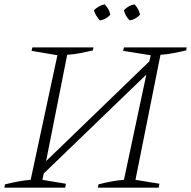

<svg xmlns="http://www.w3.org/2000/svg" viewBox="-23 -863 879 883"><path d="M-3 0 0 -15Q32 -23 61 -28.5Q90 -34 118 -36L241 -609L122 -629L126 -645H407L404 -631Q377 -625 347.5 -619Q318 -613 286 -611L189 -122L664 -581L670 -609L543 -629L547 -645H836L833 -631Q806 -625 776.5 -619Q747 -613 715 -611L600 -36L710 -18L707 0H427L430 -15Q460 -23 489.5 -28.5Q519 -34 547 -36L650 -520L178 -65L172 -36L280 -18L277 0ZM458 -843Q480 -822 484 -795Q464 -773 436 -769Q415 -793 409 -816Q432 -838 458 -843ZM596 -843Q617 -819 621 -795Q599 -773 574 -769Q553 -788 547 -816Q567 -838 596 -843Z"/></svg>

Font: Piazzolla ExtraLight
Style: Italic
Weight: 200
Italic angle: -11.3°
Designer: Juan Pablo del Peral
Foundry: Huerta Tipografica
Version: Version 1.330